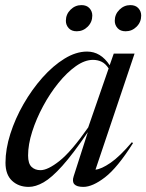

<svg xmlns="http://www.w3.org/2000/svg" viewBox="-20 -722 573 752"><path d="M268.5 -31.5 324 -204.5Q266 -119 224.2 -72.5Q182.5 -26 151 -8Q119.5 10 92.5 10Q53 10 27.2 -14Q1.5 -38 1.5 -84.5Q1.5 -138 20.5 -197.8Q39.5 -257.5 72.2 -314.5Q105 -371.5 146.2 -418Q187.5 -464.5 232.5 -492.2Q277.5 -520 321 -520Q374.5 -520 409.5 -466.5L425.5 -512H507L354 -57.5Q376.5 -59.5 412.8 -84.2Q449 -109 496.5 -165L501 -161.5Q440 -65 391.2 -27.5Q342.5 10 306.5 10Q255 10 268.5 -31.5ZM90 -113Q90 -81.5 103.5 -68.5Q117 -55.5 138.5 -55.5Q167.5 -55.5 213.2 -91.8Q259 -128 325.5 -223L405.5 -454Q393 -473 377.8 -480.2Q362.5 -487.5 344 -487.5Q312 -487.5 277 -462.8Q242 -438 208.8 -397Q175.5 -356 148.8 -306.2Q122 -256.5 106 -206.2Q90 -156 90 -113ZM280.5 -599.5Q260 -599.5 249 -611.8Q238 -624 238 -640.5Q238 -666 256.2 -684Q274.5 -702 299 -702Q319.5 -702 330.5 -689.8Q341.5 -677.5 341.5 -661Q341.5 -635.5 323.5 -617.5Q305.5 -599.5 280.5 -599.5ZM472 -599.5Q451.5 -599.5 440.5 -611.8Q429.5 -624 429.5 -640.5Q429.5 -666 447.8 -684Q466 -702 490.5 -702Q511 -702 522 -689.8Q533 -677.5 533 -661Q533 -635.5 515 -617.5Q497 -599.5 472 -599.5Z"/></svg>

Font: Newsreader Display
Style: Italic
Weight: 400
Italic angle: -17°
Designer: Hugues Gentile
Foundry: Production Type
Version: Version 1.001